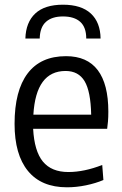

<svg xmlns="http://www.w3.org/2000/svg" viewBox="-20 -788 520 817"><path d="M88 -624Q90 -693 130 -730.5Q170 -768 248 -768Q326 -768 366.5 -730.5Q407 -693 408 -624H347Q347 -672 321.5 -695Q296 -718 248 -718Q201 -718 175.5 -695Q150 -672 149 -624ZM265 9Q156 9 99 -60.5Q42 -130 42 -261Q42 -402 97.5 -475.5Q153 -549 261 -549Q351 -549 396 -489.5Q441 -430 441 -313Q441 -288 439.5 -271.5Q438 -255 436 -240H121Q126 -145 162.5 -100.5Q199 -56 271 -56Q338 -56 415 -86L420 -22Q387 -8 346 0.5Q305 9 265 9ZM259 -486Q133 -486 122 -300H368Q366 -399 340 -442.5Q314 -486 259 -486Z"/></svg>

Font: Encode Sans Condensed
Style: Regular
Weight: 400
Designer: Pablo Impallari, Andres Torresi
Foundry: Pablo Impallari, Andres Torresi
Version: Version 1.000; ttfautohint (v1.00) -l 8 -r 50 -G 200 -x 14 -